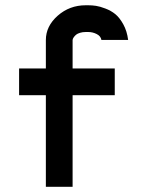

<svg xmlns="http://www.w3.org/2000/svg" viewBox="-20 -716 565 736"><path d="M368.7 -563Q366.2 -577.6 350.8 -585.4Q335.4 -593.3 318.4 -593.3H308.6Q296.4 -593.3 286.9 -590.3Q277.3 -587.4 272.2 -583.3Q267.1 -579.1 263.7 -574.5Q260.3 -569.8 259.3 -566.9Q258.3 -564 258.3 -562.5V-453.6H419.9V-351.1H258.3V0H155.8V-351.1H53.2V-453.6H155.8V-562.5Q155.8 -615.7 201.2 -655.8Q246.6 -695.8 308.6 -695.8H318.4Q333 -695.8 347.9 -693.6Q362.8 -691.4 384 -683.3Q405.3 -675.3 421.9 -661.9Q438.5 -648.4 452.6 -622.8Q466.8 -597.2 471.2 -563Z"/></svg>

Font: Anka/Coder Condensed
Style: Bold
Weight: 700
Width: 4
Monospace: yes
Version: Version 001.100